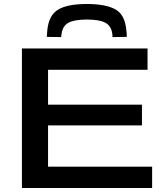

<svg xmlns="http://www.w3.org/2000/svg" viewBox="-20 -943 820 963"><path d="M90 0V-700H720V-593H221V-418H692V-314H221V-107H743V0ZM416 -923Q511 -923 559.5 -895.5Q608 -868 614 -788Q616 -776 616 -758L544 -757Q544 -762 544 -766Q544 -770 543 -774Q538 -813 508.5 -829Q479 -845 416 -845Q353 -845 323.5 -829Q294 -813 289 -774Q288 -770 287.5 -766Q287 -762 287 -757L215 -758Q215 -766 216 -774Q217 -782 217 -789Q224 -866 271 -894.5Q318 -923 416 -923Z"/></svg>

Font: Georama Extended Medium
Style: Regular
Weight: 500
Width: 7
Designer: Jean-Baptiste Levee
Foundry: Production Type
Version: Version 1.000